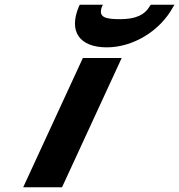

<svg xmlns="http://www.w3.org/2000/svg" viewBox="-20 -791 757 811"><path d="M494 -546H330L78 0H242ZM415 -771H317L313 -763C268 -656 318 -591 431 -591C541 -591 656 -659 712 -763L717 -771H617L612 -764C592 -729 554 -710 488 -710C426 -710 393 -717 411 -764Z"/></svg>

Font: Passageway
Style: BdSuIt
Weight: 700
Foundry: Ascender Corporation
Version: Version 1.11